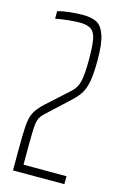

<svg xmlns="http://www.w3.org/2000/svg" viewBox="-110 -745 500 794"><g transform="rotate(15 140.0 -348.0)"><path d="M84 -295 178 -380Q201 -400 208 -430.5Q215 -461 215 -523Q215 -582 209.5 -610.5Q204 -639 188 -650.5Q172 -662 139 -662Q120 -662 90 -659Q60 -656 36 -651V-683Q54 -689 84.5 -692.5Q115 -696 144 -696Q181 -696 203 -684.5Q225 -673 237.5 -637.5Q250 -602 250 -532Q250 -476 244.5 -443.5Q239 -411 227 -390Q215 -369 192 -348L93 -256Q73 -238 69.5 -211Q66 -184 66 -114V-34H250V0H30V-71Q30 -155 32.5 -190.5Q35 -226 46 -248Q57 -270 84 -295Z"/></g></svg>

Font: Saira Ultra Condensed Thin
Style: Regular
Weight: 100
Width: 1
Designer: Hector Gatti with collaboration of the Omnibus-Type team
Foundry: Omnibus-Type
Version: Version 1.001; ttfautohint (v1.8)